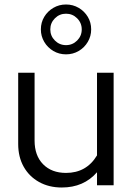

<svg xmlns="http://www.w3.org/2000/svg" viewBox="-20 -825 589 855"><path d="M255 10Q198 10 154 -14.5Q110 -39 85.5 -82.5Q61 -126 61 -184V-501H134V-199Q134 -132 172 -93.5Q210 -55 274 -55Q365 -55 412 -133V-501H486V0H412V-58Q353 10 255 10ZM274 -583Q243 -583 217.5 -598Q192 -613 177 -638.5Q162 -664 162 -694Q162 -725 177 -750Q192 -775 217.5 -790Q243 -805 274 -805Q305 -805 330.5 -790Q356 -775 371 -750Q386 -725 386 -694Q386 -664 371 -638.5Q356 -613 330.5 -598Q305 -583 274 -583ZM274 -624Q303 -624 323.5 -644.5Q344 -665 344 -694Q344 -723 323.5 -743.5Q303 -764 274 -764Q245 -764 224.5 -743.5Q204 -723 204 -694Q204 -665 224.5 -644.5Q245 -624 274 -624Z"/></svg>

Font: Red Hat Display VF
Style: Regular
Weight: 300
Designer: Pentagram, MCKL
Foundry: Pentagram, MCKL
Version: Version 1.023